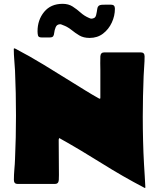

<svg xmlns="http://www.w3.org/2000/svg" viewBox="-20 -938 810 979"><path d="M720.2 20Q719.7 20.5 719.2 20.5Q718.8 20.5 717.8 20Q716.8 19.5 716.3 19.5Q606 -38.1 500.2 -104.5Q394.5 -170.9 286.1 -231.9Q284.7 -233.4 282.7 -233.4Q281.7 -233.4 281.2 -232.9Q281.2 -232.4 280.3 -229.5Q279.3 -226.6 279.3 -226.1Q279.3 -187.5 279.8 -148.9Q280.3 -110.4 280.3 -71.8Q280.3 -59.1 280.5 -45.9Q280.8 -32.7 279.8 -20Q278.3 0 259.8 0H70.3Q50.8 0 50.8 -20.5Q50.8 -46.9 53.2 -73.7Q55.7 -100.6 56.6 -127Q59.1 -182.1 60.3 -237.8Q61.5 -293.5 61.5 -348.6Q61.5 -406.2 60.3 -463.6Q59.1 -521 56.6 -578.1Q55.2 -605.5 52.7 -633.1Q50.3 -660.6 50.3 -688Q50.3 -690.4 51.8 -690.9Q52.2 -690.9 52.7 -691.2Q53.2 -691.4 53.7 -691.4Q55.2 -691.4 57.1 -690.4Q131.8 -651.4 203.9 -607.4Q275.9 -563.5 347.7 -518.6Q381.8 -497.6 416 -476.3Q450.2 -455.1 485.4 -435.5Q485.8 -435.5 487.1 -435.1Q488.3 -434.6 488.8 -434.6Q491.2 -434.6 491.5 -437.3Q491.7 -439.9 491.7 -441.4V-581.1Q491.7 -598.1 491.2 -616Q490.7 -633.8 491.7 -650.9Q493.2 -670.9 511.7 -670.9H697.8Q717.3 -670.9 717.3 -650.4Q717.3 -625.5 715.3 -600.6Q713.4 -575.7 712.4 -550.8Q710.4 -499 709.2 -447.3Q708 -395.5 708 -343.3Q708 -282.2 709.5 -221.2Q710.9 -160.2 714.4 -99.1Q715.8 -69.8 718 -40.8Q720.2 -11.7 721.2 17.6ZM565.9 -893.6Q565.9 -856.9 550 -822.8Q534.2 -788.6 505.4 -766.6Q476.6 -744.6 437 -744.6Q405.8 -744.6 384.5 -757.3Q363.3 -770 343.8 -785.9Q324.2 -801.8 298.3 -811Q297.9 -811.5 293.5 -813Q289.1 -814.5 288.1 -814.5Q270 -814.5 263.9 -799.3Q257.8 -784.2 256.3 -770Q255.4 -758.8 251 -752.9Q246.6 -747.1 233.9 -747.1H191.4Q176.3 -747.1 173.8 -756.8Q171.4 -766.6 171.4 -778.3Q171.4 -836.4 205.1 -877.4Q238.8 -918.5 299.3 -918.5Q329.1 -918.5 350.3 -904.8Q371.6 -891.1 390.9 -873.8Q410.2 -856.4 434.6 -846.2Q435.5 -845.7 439.7 -844.2Q443.8 -842.8 444.3 -842.8Q465.8 -842.8 470 -860.4Q474.1 -877.9 476.1 -893.6Q478.5 -912.1 498 -913.6Q510.3 -914.6 522.5 -914.3Q534.7 -914.1 546.9 -914.1Q565.9 -914.1 565.9 -893.6Z"/></svg>

Font: Belanosima
Style: Bold
Weight: 700
Designer: The DocRepair Project, Santiago Orozco
Foundry: Google
Version: Version 2.000